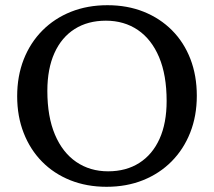

<svg xmlns="http://www.w3.org/2000/svg" viewBox="-20 -707 822 738"><path d="M393 -687Q469.5 -687 532.5 -661.8Q595.5 -636.5 641.2 -590.5Q687 -544.5 711.8 -480.5Q736.5 -416.5 736.5 -339Q736.5 -261.5 711.2 -197.5Q686 -133.5 639.8 -86.8Q593.5 -40 530 -14.5Q466.5 11 389.5 11Q313.5 11 250.2 -14.2Q187 -39.5 141.5 -85.8Q96 -132 71 -196Q46 -260 46 -337Q46 -414.5 71.2 -478.8Q96.5 -543 143 -589.8Q189.5 -636.5 253 -661.8Q316.5 -687 393 -687ZM395.5 -48.5Q465 -48.5 515.5 -80.8Q566 -113 593.2 -173.2Q620.5 -233.5 620.5 -319Q620.5 -418.5 591.5 -487.2Q562.5 -556 509.8 -591.8Q457 -627.5 387 -627.5Q317.5 -627.5 267 -595.5Q216.5 -563.5 189.2 -503Q162 -442.5 162 -357.5Q162 -258.5 191.2 -189.5Q220.5 -120.5 273.2 -84.5Q326 -48.5 395.5 -48.5Z"/></svg>

Font: Newsreader 16pt 16pt Medium
Style: Regular
Weight: 500
Version: Version 1.003